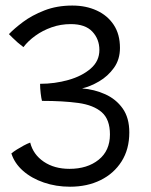

<svg xmlns="http://www.w3.org/2000/svg" viewBox="-20 -688 556 709"><path d="M238.5 1.5Q187 1.5 141.8 -14Q96.5 -29.5 65 -57.2Q33.5 -85 22 -121.5Q30.5 -128.5 42.5 -136Q54.5 -143.5 67.5 -150.5Q80.5 -157.5 91.5 -161.5Q102.5 -117.5 141.5 -91Q180.5 -64.5 236.5 -64.5Q302.5 -64.5 344.2 -98Q386 -131.5 386 -191.5Q386 -247 355.8 -273.5Q325.5 -300 269.2 -307.8Q213 -315.5 135 -315.5Q132.5 -324.5 130.2 -343.5Q128 -362.5 128 -378.5Q182.5 -378.5 232.8 -392.8Q283 -407 315 -434.8Q347 -462.5 347 -503.5Q347 -543.5 321 -571.2Q295 -599 241.5 -599Q204 -599 170.8 -587.2Q137.5 -575.5 110.8 -556.2Q84 -537 66.5 -514Q57 -521 46.2 -530.2Q35.5 -539.5 26.5 -548.5Q17.5 -557.5 13 -562Q32.5 -582.5 65.2 -607Q98 -631.5 144 -649.5Q190 -667.5 247 -667.5Q297.5 -667.5 337.2 -649.2Q377 -631 400 -596.2Q423 -561.5 423 -511Q423 -468.5 400.8 -437.5Q378.5 -406.5 346 -387.5Q313.5 -368.5 283 -361.5Q328.5 -358 368.5 -340Q408.5 -322 433 -287.5Q457.5 -253 457.5 -199Q457.5 -137 429 -92Q400.5 -47 351.2 -22.8Q302 1.5 238.5 1.5Z"/></svg>

Font: Grandstander Thin Light
Style: Regular
Weight: 300
Version: Version 1.200